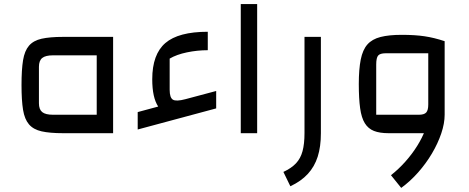

<svg xmlns="http://www.w3.org/2000/svg" viewBox="-20 -650 2290 937"><path d="M288 0Q223 0 183 -9Q143 -18 121.5 -43Q100 -68 92.5 -114Q85 -160 85 -235Q85 -310 92.5 -356Q100 -402 121.5 -427Q143 -452 183 -461Q223 -470 288 -470H532V0ZM239 -90H452V-380H239Q202 -380 186 -367Q170 -354 170 -324V-146Q170 -116 186 -103Q202 -90 239 -90Z M652 -18V-103L752 -130Q723 -174 723 -263Q723 -385 787 -440Q851 -495 994 -495V-405Q943 -405 892.5 -394.5Q842 -384 808 -364V-212Q808 -173 824 -163.5Q840 -154 885 -166L1035 -206V-121Z M1155 0V-630H1235V0Z M1397 259 1363 189Q1402 171 1424.5 147Q1447 123 1456.5 87.5Q1466 52 1466 0V-470H1546V0Q1546 66 1530.5 114.5Q1515 163 1482.5 198.5Q1450 234 1397 259Z M1876 0Q1833 0 1805 -11Q1777 -22 1760.5 -48.5Q1744 -75 1737.5 -122Q1731 -169 1731 -240Q1731 -312 1740.5 -359.5Q1750 -407 1773 -433Q1796 -459 1837 -469.5Q1878 -480 1941 -480Q2005 -480 2052 -473Q2099 -466 2150 -449V-90L2113 0ZM1938 267 1888 205Q1925 176 1958 139Q1991 102 2016 62Q2041 22 2055.5 -17Q2070 -56 2070 -90H2150Q2150 -48 2133.5 1Q2117 50 2088 99Q2059 148 2020.5 191.5Q1982 235 1938 267ZM1816 -90H2024Q2050 -90 2060 -101Q2070 -112 2070 -140V-390H1862Q1835 -390 1825.5 -379Q1816 -368 1816 -335Z"/></svg>

Font: Changa ExtraLight
Style: Regular
Weight: 400
Version: Version 3.002; ttfautohint (v1.8.2)